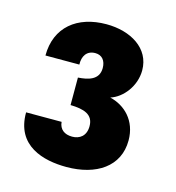

<svg xmlns="http://www.w3.org/2000/svg" viewBox="-76 -790 531 580"><g transform="rotate(15 189.5 -500.0)"><path d="M182 -276C275 -276 343 -320 343 -402C343 -464 303 -502 256 -513C294 -525 328 -568 328 -617C328 -686 264 -724 188 -724C97 -724 34 -674 34 -585H140C139 -611 151 -631 178 -631C199 -631 211 -616 211 -593C211 -555 176 -548 146 -546V-460C188 -459 218 -450 218 -413C218 -382 198 -369 175 -369C151 -369 135 -381 133 -404H22C21 -299 110 -276 182 -276Z"/></g></svg>

Font: Kathrein 85 Heavy
Style: Regular
Weight: 900
Designer: Lazydogs Typefoundry, based on Open Sans by Ascender Corporation
Foundry: Lazydogs Typefoundry
Version: Version 1.003;PS 001.003;hotconv 1.0.88;makeotf.lib2.5.64775